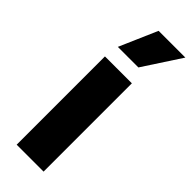

<svg xmlns="http://www.w3.org/2000/svg" viewBox="-254 -789 812 812"><g transform="rotate(45 152.0 -382.5)"><path d="M60 0V-528H221V0ZM193 -595H70L144 -765H304Z"/></g></svg>

Font: Bricolage Grotesque 48pt Condensed ExtraBold ExtraBold
Style: Regular
Weight: 800
Version: Version 1.000;gftools[0.9.30]